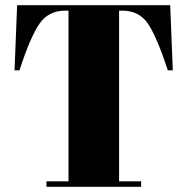

<svg xmlns="http://www.w3.org/2000/svg" viewBox="-20 -720 723 740"><path d="M636 -700 646 -449H627Q583 -582 549 -630.5Q515 -679 451 -679H439V-21H524V0H159V-21H244V-679H231Q167 -679 132 -628.5Q97 -578 55 -449H36L46 -700Z"/></svg>

Font: SVN-Abril Fatface
Style: Regular
Weight: 400
Designer: Veronika Burian, Jos? Scaglione
Foundry: TypeTogether
Version: Version 1.001